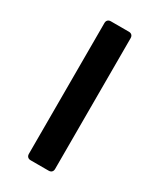

<svg xmlns="http://www.w3.org/2000/svg" viewBox="-139 -559 507 609"><g transform="rotate(30 114.0 -254.5)"><path d="M66 -15V-494Q66 -501 70 -505Q74 -509 81 -509H147Q154 -509 158 -505Q162 -501 162 -494V-15Q162 -8 158 -4Q154 0 147 0H81Q74 0 70 -4Q66 -8 66 -15Z"/></g></svg>

Font: Barlow_Medium_SS
Style: Regular
Weight: 500
Designer: Jeremy Tribby
Foundry: Jeremy Tribby
Version: Version 1.101 August 23, 2024